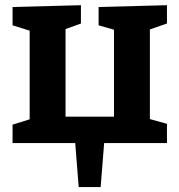

<svg xmlns="http://www.w3.org/2000/svg" viewBox="-20 -558 700 749"><path d="M287 171.7 272 -18.3 294.3 0H29V-71.7L122.7 -101L95.7 -57V-471.3L131.7 -427L29 -459.3V-530.7L295.7 -537.7V-466.3L205.7 -433.7L235.7 -474.7V-61L199.7 -103H461L424.7 -61V-471.3L446.7 -435.7L364.7 -459.3V-530.7L631.3 -537.7V-466.3L537.3 -433.7L564.7 -474.7V-57L537.7 -101L631.3 -75V0H365.3L387.7 -18.3L372.7 171.7Z"/></svg>

Font: Bitter Thin
Style: Regular
Weight: 100
Designer: Sol Matas, and Bitter project Authors
Foundry: Sol Matas
Version: Version 2.002